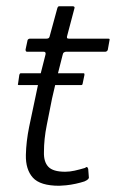

<svg xmlns="http://www.w3.org/2000/svg" viewBox="-20 -596 372 616"><path d="M41 -323Q38 -323 37.5 -324.5Q37 -326 38 -328L42 -356Q43 -359 44 -360Q45 -361 48 -361H247Q250 -361 250.5 -360Q251 -359 251 -356L245 -327Q245 -326 244 -324.5Q243 -323 240 -323ZM170 0Q109 0 85.5 -26Q62 -52 63 -99Q64 -142 73.5 -189Q83 -236 94 -286Q101 -321 109 -354Q117 -387 126 -421Q128 -430 120 -430H67Q64 -430 63 -432Q62 -434 62 -437L68 -465Q68 -468 70.5 -470Q73 -472 76 -472H129Q134 -472 136.5 -474Q139 -476 140 -482L164 -570Q166 -576 170 -576H213Q216 -576 218 -574.5Q220 -573 219 -570L196 -483Q194 -477 195 -474.5Q196 -472 201 -472H327Q331 -472 331.5 -470.5Q332 -469 331 -465L326 -437Q326 -435 323.5 -432.5Q321 -430 318 -430H192Q189 -430 185.5 -428Q182 -426 181 -420Q172 -386 163.5 -351Q155 -316 147 -280Q139 -239 130 -194.5Q121 -150 121 -108Q120 -77 135 -61Q150 -45 189 -45Q204 -45 219.5 -48.5Q235 -52 252 -57Q258 -61 259.5 -60Q261 -59 263 -54L265 -28Q267 -21 251 -14Q239 -10 223 -6.5Q207 -3 192 -1.5Q177 0 170 0Z"/></svg>

Font: Glory Thin Light
Style: Italic
Weight: 300
Italic angle: -12°
Version: Version 1.011